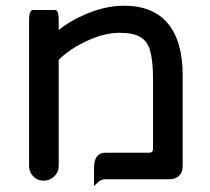

<svg xmlns="http://www.w3.org/2000/svg" viewBox="-20 -608 718 658"><path d="M79.6 -39.1V-536.1Q79.6 -564.5 86.4 -570.8Q88.9 -573.7 92.8 -573.7H168Q171.9 -573.7 174.3 -571.3Q176.8 -568.8 177.7 -566.2Q178.7 -563.5 179.7 -559.6Q181.2 -551.3 181.2 -536.1V-504.9Q220.7 -537.6 278.8 -561.5Q343.8 -588.4 405.3 -588.4Q504.4 -588.4 555.2 -527.6Q606 -466.8 606 -350.6V-39.1Q606 -17.1 593.5 -5.4Q581.1 6.3 559.6 6.3H339.8Q325.7 6.3 311.5 20.5L302.2 29.8V-31.2Q302.2 -62 315.4 -75.2Q324.7 -84.5 339.8 -84.5H490.2Q497.6 -84.5 501 -87.9Q504.4 -91.3 504.4 -98.6V-340.8Q504.4 -400.4 493.7 -437Q483.9 -468.3 460.4 -481.4Q436 -495.6 389.6 -495.6Q337.9 -495.6 277.8 -467.8Q217.3 -439.5 181.2 -402.8V-39.1Q181.2 -18.1 165.8 -3.4Q150.4 11.2 129.6 11.2Q108.9 11.2 94.2 -3.4Q79.6 -18.1 79.6 -39.1Z"/></svg>

Font: YuPearl-Medium
Style: Medium
Weight: 500
Designer: Max Yao
Foundry: Max-Everyday
Version: Version 1.011; ttfautohint (v1.8.3)